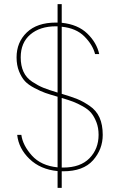

<svg xmlns="http://www.w3.org/2000/svg" viewBox="-20 -820 576 927"><path d="M258 87V6Q175 -2 122.5 -52.5Q70 -103 63 -169H83Q90 -118 134 -69Q178 -20 258 -12V-353Q220 -364 198.5 -371.5Q177 -379 146.5 -395Q116 -411 100 -428.5Q84 -446 72 -475.5Q60 -505 60 -543Q60 -616 109.5 -663.5Q159 -711 250 -711H258V-800H278V-710Q356 -702 401.5 -658Q447 -614 459 -559H439Q428 -603 388 -643.5Q348 -684 278 -691V-367Q325 -353 352.5 -342Q380 -331 412.5 -309Q445 -287 460.5 -252.5Q476 -218 476 -169Q476 -99 429 -46Q382 7 285 7H278V87ZM80 -543Q80 -503 93.5 -473.5Q107 -444 136 -425Q165 -406 190 -396Q215 -386 258 -373V-693H250Q173 -693 126.5 -653.5Q80 -614 80 -543ZM285 -11Q368 -11 412 -56Q456 -101 456 -169Q456 -203 445.5 -230Q435 -257 420.5 -274.5Q406 -292 380 -306.5Q354 -321 333 -329Q312 -337 278 -347V-11Z"/></svg>

Font: SVN-Poppins Thin
Style: Regular
Weight: 100
Designer: Ninad Kale (Devanagari), Jonny Pinhorn (Latin)
Foundry: Indian Type Foundry
Version: Version 3.002 2017